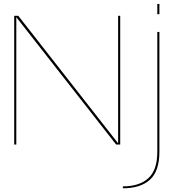

<svg xmlns="http://www.w3.org/2000/svg" viewBox="-20 -758 971 1007"><path d="M54.5 0V-675H76L599.5 -6.5V-675H610.5V0H589L65.5 -668V0ZM624.5 229.5V219.5Q710.5 219.5 757.8 176.8Q805 134 805 38.5V-590.5H816V38Q816 139.5 766.5 184.5Q717 229.5 624.5 229.5ZM805 -737.5H816V-683.5H805Z"/></svg>

Font: Anybody ExtraExpanded Thin
Style: Regular
Weight: 100
Width: 8
Designer: Tyler Finck
Foundry: Etcetera Type Company
Version: Version 1.010; ttfautohint (v1.8.3) -l 8 -r 50 -G 200 -x 14 